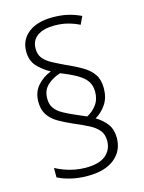

<svg xmlns="http://www.w3.org/2000/svg" viewBox="-113 -829 657 877"><g transform="rotate(-15 215.5 -390.0)"><path d="M60.5 -403.8Q60.5 -449.7 86.9 -479.5Q113.3 -509.3 151.4 -523.9Q113.8 -544.4 90.1 -571.3Q66.4 -598.1 66.4 -640.6Q66.4 -695.3 107.9 -728Q149.4 -760.7 223.1 -760.7Q263.2 -760.7 295.7 -752.9Q328.1 -745.1 356 -731.4L338.4 -694.3Q314.5 -706.5 285.2 -714.4Q255.9 -722.2 221.7 -722.2Q169.4 -722.2 140.4 -701.7Q111.3 -681.2 111.3 -641.6Q111.3 -614.3 125.5 -596.4Q139.6 -578.6 165.5 -564.7Q191.4 -550.8 226.6 -534.2Q267.1 -516.6 298.6 -498Q330.1 -479.5 347.9 -453.9Q365.7 -428.2 365.7 -388.2Q365.7 -343.3 345.2 -312.5Q324.7 -281.7 293.9 -263.7Q326.7 -244.1 345.5 -218Q364.3 -191.9 364.3 -153.3Q364.3 -92.3 319.3 -55.7Q274.4 -19 191.9 -19Q148.9 -19 112.5 -27.8Q76.2 -36.6 51.3 -49.8V-94.2Q70.3 -84 93.5 -75.4Q116.7 -66.9 141.8 -62.3Q167 -57.6 192.4 -57.6Q257.3 -57.6 287.8 -83.7Q318.4 -109.9 318.4 -151.4Q318.4 -182.1 302.5 -201.4Q286.6 -220.7 257.6 -235.6Q228.5 -250.5 188 -267.6Q149.9 -284.2 121.3 -301Q92.8 -317.9 76.7 -342.3Q60.5 -366.7 60.5 -403.8ZM103.5 -408.2Q103.5 -379.9 116.7 -361.8Q129.9 -343.8 154.1 -330.3Q178.2 -316.9 211.4 -302.7L258.8 -282.2Q285.6 -295.4 304.4 -320.6Q323.2 -345.7 323.2 -382.3Q323.2 -411.1 309.8 -431.4Q296.4 -451.7 267.1 -469Q237.8 -486.3 190.4 -504.9Q155.3 -494.6 129.4 -471.2Q103.5 -447.8 103.5 -408.2Z"/></g></svg>

Font: Open Sans SemiCondensed Light
Style: Regular
Weight: 300
Width: 4
Designer: Monotype Design Team
Foundry: Monotype Imaging Inc.
Version: Version 3.000